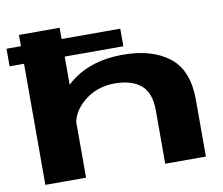

<svg xmlns="http://www.w3.org/2000/svg" viewBox="-84 -887 1150 990"><g transform="rotate(-10 491.0 -392.5)"><path d="M0 -634V-726H75.5V-785H288.5V-726H595.5V-634H288.5V-486Q289.5 -487 290.5 -488.5Q401.5 -591.5 585.5 -591.5Q737 -591.5 826.5 -522Q916 -452.5 916 -297V0H703V-280.5Q703 -372 654.5 -412.5Q606 -453 516.5 -453Q421 -453 351.5 -393Q302.5 -350.5 288.5 -293.5V0H75.5V-634Z"/></g></svg>

Font: Anybody UltraExpanded Regular
Style: Bold
Weight: 700
Width: 9
Designer: Tyler Finck
Foundry: Etcetera Type Company
Version: Version 1.010; ttfautohint (v1.8.3) -l 8 -r 50 -G 200 -x 14 